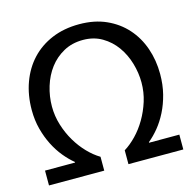

<svg xmlns="http://www.w3.org/2000/svg" viewBox="-106 -841 961 950"><g transform="rotate(-15 374.0 -366.0)"><path d="M30 -76H184V-79Q157 -101 132 -131.5Q107 -162 87.5 -200.5Q68 -239 56 -284.5Q44 -330 44 -382Q44 -458 67.5 -522.5Q91 -587 134.5 -633.5Q178 -680 240 -706Q302 -732 380 -732Q458 -732 518 -705Q578 -678 619.5 -631.5Q661 -585 682.5 -523Q704 -461 704 -391Q704 -336 692 -288.5Q680 -241 660 -201.5Q640 -162 615 -131.5Q590 -101 563 -79V-76H718V0H437V-71Q468 -90 498 -121Q528 -152 551.5 -192Q575 -232 589.5 -278Q604 -324 604 -374Q604 -423 589.5 -472.5Q575 -522 546.5 -562Q518 -602 475.5 -627Q433 -652 378 -652Q322 -652 278.5 -628Q235 -604 205.5 -565Q176 -526 160.5 -475.5Q145 -425 145 -373Q145 -324 159.5 -277.5Q174 -231 197.5 -191.5Q221 -152 251 -121Q281 -90 313 -71V0H30Z"/></g></svg>

Font: BM YEONSUNG
Style: Regular
Weight: 400
Designer: Bongjin Kim; Myungsoo Han; Jaehyun Keum; Jihee Min; Dokyung Lee; Chorong Kim; Jooyeon Kang; Sang-a Kim;
Foundry: Sandoll Communications Inc.
Version: Version 1.000;PS 1;hotconv 16.6.51;makeotf.lib2.5.65220